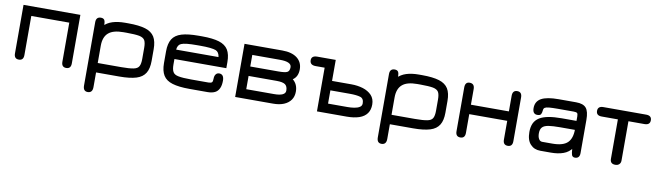

<svg xmlns="http://www.w3.org/2000/svg" viewBox="-38 -985 5748 1683"><g transform="rotate(10 2836.5 -143.0)"><path d="M112 13C140 13 154 -3 154 -35C154 -35 154 -383 154 -383C154 -383 492 -383 492 -383C492 -383 492 -35 492 -35C492 -35 492 -35 492 -35C492 -3 506 13 534 13C534 13 534 13 534 13C562 13 576 -3 576 -35C576 -35 576 -467 576 -467C576 -467 70 -467 70 -467C70 -467 70 -35 70 -35C70 -35 70 -35 70 -35C70 -3 84 13 112 13C112 13 112 13 112 13Z M756 188C784.5 188 799 171 799 137C799 137 799 6 799 6C799 6 1006 6 1006 6C1006 6 1006 6 1006 6C1069 6 1119 0 1156.5 -11.5C1193.5 -23 1220 -42.5 1236.5 -69.5C1253 -96 1261 -132.5 1261 -178C1261 -178 1261 -283 1261 -283C1261 -283 1261 -283 1261 -283C1261 -328.5 1253 -365 1236.5 -392C1220 -418.5 1193 -438 1155.5 -449.5C1118 -461 1067 -467 1003 -467C1003 -467 974 -467 974 -467C974 -467 974 -467 974 -467C932 -467 895 -462 863 -452C830.5 -441.5 804 -425 783 -402C783 -402 798 -382 798 -382C798 -382 798 -412 798 -412C798 -412 798 -412 798 -412C798 -434.5 795 -450.5 789.5 -460C783.5 -469.5 773 -474 758 -474C758 -474 758 -474 758 -474C729.5 -474 715 -458 715 -426C715 -426 715 137 715 137C715 137 715 137 715 137C715 171 728.5 188 756 188C756 188 756 188 756 188ZM799 -232C799 -232 799 -232 799 -232C799 -283.5 813 -322 841.5 -346.5C869.5 -371 913.5 -383 974 -383C974 -383 1003 -383 1003 -383C1003 -383 1003 -383 1003 -383C1053 -383 1090.5 -380.5 1115.5 -376C1140 -371 1156.5 -361 1165 -346.5C1173 -332 1177 -309.5 1177 -280C1177 -280 1177 -181 1177 -181C1177 -181 1177 -181 1177 -181C1177 -151.5 1173 -129.5 1165 -115C1157 -100 1141 -90 1116.5 -85.5C1092 -80.5 1055.5 -78 1006 -78C1006 -78 799 -78 799 -78C799 -78 799 -232 799 -232Z M1791 6C1791 6 1791 6 1791 6C1817.5 6 1839 1.5 1856.5 -7C1873.5 -15.5 1886 -29 1894.5 -47.5C1903 -65.5 1907 -88.5 1907 -116C1907 -116 1907 -116 1907 -116C1907 -134 1903.5 -148 1896.5 -158C1889.5 -167.5 1879 -172.5 1865.5 -173C1865.5 -173 1865.5 -173 1865.5 -173C1852 -173 1842 -168.5 1834.5 -159C1827 -149.5 1823 -136.5 1823 -120C1823 -120 1823 -120 1823 -120C1823 -103.5 1820.5 -92 1815.5 -86.5C1810 -81 1799.5 -78 1784 -78C1784 -78 1630 -78 1630 -78C1630 -78 1630 -78 1630 -78C1579.5 -78 1542 -80.5 1517 -85.5C1492 -90 1475.5 -100 1467.5 -115C1459 -129.5 1455 -151.5 1455 -181C1455 -181 1455 -229 1455 -229C1455 -229 1917 -229 1917 -229C1917 -229 1917 -283 1917 -283C1917 -283 1917 -283 1917 -283C1917 -328.5 1909 -365 1892.5 -392C1876 -418.5 1849 -438 1811.5 -449.5C1774 -461 1723 -467 1659 -467C1659 -467 1630 -467 1630 -467C1630 -467 1630 -467 1630 -467C1566 -467 1515 -461.5 1477.5 -450C1439.5 -438.5 1412.5 -419 1396 -392.5C1379.5 -365.5 1371 -329 1371 -283C1371 -283 1371 -178 1371 -178C1371 -178 1371 -178 1371 -178C1371 -132 1379.5 -95.5 1396 -69C1412.5 -42 1439.5 -23 1477.5 -11.5C1515 0 1566 6 1630 6C1630 6 1791 6 1791 6ZM1455.5 -313C1458 -341.5 1469 -359.5 1489 -368C1489 -368 1489 -368 1489 -368C1500 -373 1517.5 -377 1541 -379.5C1564.5 -382 1594 -383 1630 -383C1630 -383 1659 -383 1659 -383C1659 -383 1659 -383 1659 -383C1692 -383 1720.5 -382 1744 -379.5C1767.5 -377 1785 -373.5 1797 -369C1797 -369 1797 -369 1797 -369C1817 -361 1829 -342.5 1832.5 -313C1832.5 -313 1455.5 -313 1455.5 -313C1455.5 -313 1455.5 -313 1455.5 -313Z M2374 6C2374 6 2374 6 2374 6C2411.5 6 2443.5 0.5 2470 -10.5C2496.5 -21.5 2517 -37.5 2531.5 -58C2546 -78.5 2553 -103.5 2553 -132C2553 -132 2553 -132 2553 -132C2553 -175.5 2538 -210 2507.5 -234.5C2507.5 -234.5 2507.5 -234.5 2507.5 -234.5C2522.5 -244.5 2534 -257.5 2541.5 -273.5C2549 -289.5 2553 -308.5 2553 -330C2553 -330 2553 -330 2553 -330C2553 -373 2537 -406.5 2505.5 -431C2474 -455 2430 -467 2374 -467C2374 -467 2037 -467 2037 -467C2037 -467 2037 6 2037 6C2037 6 2374 6 2374 6ZM2121 -196C2121 -196 2371 -196 2371 -196C2371 -196 2371 -196 2371 -196C2406.5 -196 2432 -191 2447 -180.5C2461.5 -170 2469 -151.5 2469 -126C2469 -126 2469 -126 2469 -126C2469 -94 2435 -78 2367 -78C2367 -78 2121 -78 2121 -78C2121 -78 2121 -196 2121 -196ZM2121 -383C2121 -383 2367 -383 2367 -383C2367 -383 2367 -383 2367 -383C2435.5 -383 2470 -367 2470 -335C2470 -335 2470 -335 2470 -335C2470 -312.5 2463.5 -298 2451 -291C2438.5 -283.5 2411.5 -280 2371 -280C2371 -280 2121 -280 2121 -280C2121 -280 2121 -383 2121 -383Z M3029 6C3029 6 3029 6 3029 6C3073.5 6 3111 0.5 3141.5 -10C3171.5 -20.5 3194 -36.5 3209.5 -58C3224.5 -79 3232 -105.5 3232 -137C3232 -137 3232 -137 3232 -137C3232 -170.5 3222 -198 3202.5 -219C3182.5 -240 3156.5 -255.5 3124.5 -265.5C3092.5 -275 3058.5 -280 3022 -280C3022 -280 2849 -280 2849 -280C2849 -280 2849 -467 2849 -467C2849 -467 2685 -467 2685 -467C2685 -467 2685 -467 2685 -467C2650.5 -467 2633 -453.5 2633 -427C2633 -427 2633 -427 2633 -427C2633 -397.5 2650.5 -383 2685 -383C2685 -383 2765 -383 2765 -383C2765 -383 2765 6 2765 6C2765 6 3029 6 3029 6ZM2849 -196C2849 -196 3022 -196 3022 -196C3022 -196 3022 -196 3022 -196C3062.5 -196 3094 -192.5 3115.5 -186C3137 -179.5 3148 -161.5 3148 -133C3148 -133 3148 -133 3148 -133C3148 -118 3142 -106.5 3129.5 -99C3117 -91 3101 -85.5 3081.5 -82.5C3062 -79.5 3042.5 -78 3022 -78C3022 -78 2849 -78 2849 -78C2849 -78 2849 -196 2849 -196Z M3371 188C3399.5 188 3414 171 3414 137C3414 137 3414 6 3414 6C3414 6 3621 6 3621 6C3621 6 3621 6 3621 6C3684 6 3734 0 3771.5 -11.5C3808.5 -23 3835 -42.5 3851.5 -69.5C3868 -96 3876 -132.5 3876 -178C3876 -178 3876 -283 3876 -283C3876 -283 3876 -283 3876 -283C3876 -328.5 3868 -365 3851.5 -392C3835 -418.5 3808 -438 3770.5 -449.5C3733 -461 3682 -467 3618 -467C3618 -467 3589 -467 3589 -467C3589 -467 3589 -467 3589 -467C3547 -467 3510 -462 3478 -452C3445.5 -441.5 3419 -425 3398 -402C3398 -402 3413 -382 3413 -382C3413 -382 3413 -412 3413 -412C3413 -412 3413 -412 3413 -412C3413 -434.5 3410 -450.5 3404.5 -460C3398.5 -469.5 3388 -474 3373 -474C3373 -474 3373 -474 3373 -474C3344.5 -474 3330 -458 3330 -426C3330 -426 3330 137 3330 137C3330 137 3330 137 3330 137C3330 171 3343.5 188 3371 188C3371 188 3371 188 3371 188ZM3414 -232C3414 -232 3414 -232 3414 -232C3414 -283.5 3428 -322 3456.5 -346.5C3484.5 -371 3528.5 -383 3589 -383C3589 -383 3618 -383 3618 -383C3618 -383 3618 -383 3618 -383C3668 -383 3705.5 -380.5 3730.5 -376C3755 -371 3771.5 -361 3780 -346.5C3788 -332 3792 -309.5 3792 -280C3792 -280 3792 -181 3792 -181C3792 -181 3792 -181 3792 -181C3792 -151.5 3788 -129.5 3780 -115C3772 -100 3756 -90 3731.5 -85.5C3707 -80.5 3670.5 -78 3621 -78C3621 -78 3414 -78 3414 -78C3414 -78 3414 -232 3414 -232Z M4042 13C4070 13 4084 -3 4084 -35C4084 -35 4084 -202 4084 -202C4084 -202 4422 -202 4422 -202C4422 -202 4422 -35 4422 -35C4422 -35 4422 -35 4422 -35C4422 -3 4436 13 4464 13C4464 13 4464 13 4464 13C4492 13 4506 -3 4506 -35C4506 -35 4506 -425 4506 -425C4506 -425 4506 -425 4506 -425C4506 -457.5 4492 -474 4464 -474C4464 -474 4464 -474 4464 -474C4436 -474 4422 -457.5 4422 -425C4422 -425 4422 -286 4422 -286C4422 -286 4084 -286 4084 -286C4084 -286 4084 -425 4084 -425C4084 -425 4084 -425 4084 -425C4084 -457.5 4069.5 -474 4040 -474C4040 -474 4040 -474 4040 -474C4013.5 -474 4000 -457.5 4000 -425C4000 -425 4000 -35 4000 -35C4000 -35 4000 -35 4000 -35C4000 -3 4014 13 4042 13C4042 13 4042 13 4042 13Z M5061 13C5089.5 13 5104 -3 5104 -35C5104 -35 5104 -331 5104 -331C5104 -331 5104 -331 5104 -331C5104 -381 5095.5 -416 5078 -436.5C5060.5 -457 5030.5 -467 4988 -467C4988 -467 4833 -467 4833 -467C4833 -467 4833 -467 4833 -467C4763.5 -467 4712.5 -458 4679.5 -440C4646.5 -421.5 4630 -392.5 4630 -353C4630 -353 4630 -353 4630 -353C4630 -317 4644 -299 4672 -299C4672 -299 4672 -299 4672 -299C4688.5 -299 4699.5 -303 4704.5 -311.5C4709.5 -320 4712.5 -332.5 4714 -350C4714 -350 4714 -350 4714 -350C4714.5 -359 4718.5 -366 4725.5 -371C4732.5 -375.5 4745 -379 4763 -380.5C4780.5 -382 4806.5 -383 4840 -383C4840 -383 4981 -383 4981 -383C4981 -383 4981 -383 4981 -383C4997.5 -383 5008 -380.5 5013 -376C5017.5 -371.5 5020 -361.5 5020 -347C5020 -347 5020 -273 5020 -273C5020 -273 5058 -307 5058 -307C5058 -307 4889 -307 4889 -307C4889 -307 4889 -307 4889 -307C4843.5 -307 4804.5 -304 4772 -298C4739.5 -292 4712.5 -282.5 4691.5 -269.5C4670.5 -256 4655 -239 4645 -218C4635 -196.5 4630 -170.5 4630 -140C4630 -140 4630 -140 4630 -140C4630 -91 4641.5 -54.5 4664.5 -30.5C4687 -6 4716.5 6 4753 6C4753 6 4846 6 4846 6C4846 6 4846 6 4846 6C4888.5 6 4926 0.5 4957.5 -11C4989 -22 5015 -42 5036 -71C5036 -71 5025 -97 5025 -97C5025 -97 5025 -97 5025 -97C5025 -64.5 5026.5 -40.5 5029 -25C5031.5 -9.5 5035 1 5040.5 5.5C5046 10.5 5052.5 13 5061 13C5061 13 5061 13 5061 13ZM4756 -74C4743 -74 4733 -80 4725.5 -92.5C4718 -105 4714 -121.5 4714 -143C4714 -143 4714 -143 4714 -143C4714 -166.5 4719.5 -184.5 4730.5 -196.5C4741 -208.5 4759.5 -216.5 4785 -221C4810.5 -225 4845 -227 4889 -227C4889 -227 5026 -227 5026 -227C5026 -227 5020 -233 5020 -233C5020 -233 5020 -233 5020 -233C5020 -178 5007 -138 4980.5 -112.5C4954 -87 4909 -74 4846 -74C4846 -74 4756 -74 4756 -74C4756 -74 4756 -74 4756 -74Z M5421 13C5435.5 13 5447.5 9 5456 0.5C5464.5 -7.5 5469 -18.5 5469 -32C5469 -32 5469 -383 5469 -383C5469 -383 5612 -383 5612 -383C5612 -383 5612 -383 5612 -383C5644.5 -383 5661 -397 5661 -425C5661 -425 5661 -425 5661 -425C5661 -453 5644.5 -467 5612 -467C5612 -467 5231 -467 5231 -467C5231 -467 5231 -467 5231 -467C5198.5 -467 5182 -453 5182 -425C5182 -425 5182 -425 5182 -425C5182 -397 5198.5 -383 5231 -383C5231 -383 5375 -383 5375 -383C5375 -383 5375 -32 5375 -32C5375 -32 5375 -32 5375 -32C5375 -2 5390.5 13 5421 13C5421 13 5421 13 5421 13Z"/></g></svg>

Font: Jura-Fortis-Bold
Style: Bold
Weight: 500
Designer: Daniel Johnson, Alexei Vanyashin, Mirko Velimirovic
Foundry: Daniel Johnson
Version: ""